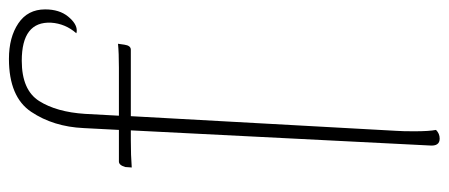

<svg xmlns="http://www.w3.org/2000/svg" viewBox="-300 -480 980 419"><g transform="rotate(-90 189.5 -270.0)"><path d="M379 -661Q379 -630 363.5 -611Q348 -592 333 -592Q329 -592 327 -593Q348 -617 350 -648Q353 -712 267 -712Q203 -712 179 -674Q155 -636 151 -574L147 -500H252Q284 -500 304 -502L302 -488Q300 -474 291 -474H146L114 105Q113 119 113 144Q113 177 116 192Q108 200 97 200Q80 200 82 178L115 -474H94Q60 -474 34 -472L35 -486Q39 -500 47 -500H116L120 -577Q123 -643 155.5 -691.5Q188 -740 271 -740Q318 -740 348.5 -719.5Q379 -699 379 -661Z"/></g></svg>

Font: Arima Madurai Thin
Style: Regular
Weight: 250
Designer: Joana Correia and Natanael Gama
Foundry: NDISCOVER
Version: Version 1.019; ttfautohint (v1.5) -l 7 -r 28 -G 50 -x 13 -D 